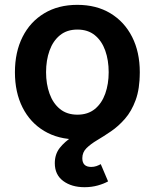

<svg xmlns="http://www.w3.org/2000/svg" viewBox="-20 -573 648 804"><path d="M303.7 10.7Q224.1 10.7 165.3 -24.4Q106.4 -59.6 74.5 -122.8Q42.5 -186 42.5 -270.5Q42.5 -355 74.5 -418.5Q106.4 -481.9 165.3 -517.3Q224.1 -552.7 303.7 -552.7Q383.8 -552.7 442.4 -517.3Q501 -481.9 533.2 -418.5Q565.4 -355 565.4 -270.5Q565.4 -186 533.2 -122.8Q501 -59.6 442.4 -24.4Q383.8 10.7 303.7 10.7ZM304.2 -92.8Q348.1 -92.8 377.2 -116.5Q406.2 -140.1 420.7 -180.7Q435.1 -221.2 435.1 -270.5Q435.1 -320.8 420.7 -361.3Q406.2 -401.9 377.2 -425.5Q348.1 -449.2 304.2 -449.2Q260.3 -449.2 231.2 -425.5Q202.1 -401.9 187.5 -361.3Q172.9 -320.8 172.9 -270.5Q172.9 -221.2 187.5 -180.7Q202.1 -140.1 231.2 -116.5Q260.3 -92.8 304.2 -92.8ZM334 210.9Q279.8 210.9 244.6 184.8Q209.5 158.7 209.5 110.4Q209.5 72.8 230.2 46.4Q251 20 283.9 -1Q316.9 -22 353.5 -44.2Q390.1 -66.4 423.1 -95.5Q456.1 -124.5 476.8 -166.5Q497.6 -208.5 497.6 -270.5H565.4Q565.4 -201.2 548.1 -154.1Q530.8 -106.9 503.4 -75.7Q476.1 -44.4 445.3 -23.4Q414.6 -2.4 387 13.9Q359.4 30.3 342 47.6Q324.7 64.9 324.7 89.4Q324.7 126 361.8 126Q373.5 126 383.5 122.6Q393.6 119.1 401.9 114.3L432.6 186.5Q415.5 196.3 389.6 203.6Q363.8 210.9 334 210.9Z"/></svg>

Font: Inter Semi Bold
Style: Regular
Weight: 600
Designer: Rasmus Andersson
Foundry: rsms
Version: Version 4.000;git-e0f93cc